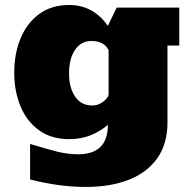

<svg xmlns="http://www.w3.org/2000/svg" viewBox="-20 -553 768 763"><path d="M319.8 189.9Q215.3 189.9 99.6 160.2V19Q164.6 39.1 207 49.6Q249.5 60.1 290.5 60.1Q408.7 60.1 408.7 -57.1Q381.8 -33.2 342.8 -16.6Q303.7 0 254.4 0Q183.6 0 134.8 -35.6Q85.9 -70.8 61.3 -130.9Q36.6 -190.9 36.6 -264.2Q36.6 -339.4 61.5 -399.9Q86.4 -460.9 135.5 -497.1Q184.6 -533.2 254.4 -533.2Q350.6 -533.2 408.7 -450.2L443.8 -522.9H692.4V-372.1H645.5V-65.9Q645.5 18.6 605.2 75.7Q564.9 132.8 491.7 161.4Q418.5 189.9 319.8 189.9ZM346.7 -133.8Q369.6 -133.8 388.7 -147.9Q407.7 -162.1 411.6 -175.8V-354Q393.1 -390.1 342.8 -390.1Q302.7 -390.1 278.6 -355.5Q254.4 -320.8 254.4 -261.2Q254.4 -204.1 278.6 -168.9Q302.7 -133.8 346.7 -133.8Z"/></svg>

Font: Moul
Style: Regular
Weight: 400
Designer: Danh Hong
Version: Version 8.002; ttfautohint (v1.8.3)